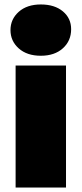

<svg xmlns="http://www.w3.org/2000/svg" viewBox="-20 -841 366 861"><path d="M50 0V-547H276V0ZM163 -591Q101 -591 64 -624Q27 -657 27 -706Q27 -755 64 -788Q101 -821 163 -821Q225 -821 262 -790Q299 -759 299 -710Q299 -658 262 -624.5Q225 -591 163 -591Z"/></svg>

Font: MOST Montserrat Black
Style: Regular
Weight: 900
Designer: Julieta Ulanovsky
Foundry: Julieta Ulanovsky
Version: Version 8.000;March 11, 2024;FontCreator 15.0.0.2926 64-bit